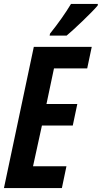

<svg xmlns="http://www.w3.org/2000/svg" viewBox="-22 -951 515 971"><path d="M231 -781 229 -771H315C348 -798 443 -888 472 -923L473 -931H337C308 -883 272 -832 231 -781ZM-2 0H291L314 -110H145L190 -316H346L369 -425H213L251 -605H419L442 -714H149Z"/></svg>

Font: Noto Sans ExtraCondensed
Style: Bold Italic
Weight: 700
Width: 2
Italic angle: -12°
Designer: Monotype Design Team
Foundry: Monotype Imaging Inc.
Version: Version 2.013